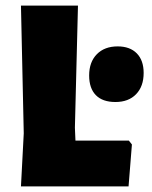

<svg xmlns="http://www.w3.org/2000/svg" viewBox="-20 -667 543 687"><path d="M441 -164 452 -150 440 0H55L65 -190L55 -647H259L248 -210L250 -164ZM401 -501Q445 -501 469.5 -476Q494 -451 494 -406Q494 -358 467 -330Q440 -302 393 -302Q347 -302 323 -326.5Q299 -351 299 -397Q299 -445 326.5 -473Q354 -501 401 -501Z"/></svg>

Font: Alegreya Sans SC Black
Style: Regular
Weight: 900
Designer: Juan Pablo del Peral
Foundry: Huerta Tipografica
Version: Version 2.007